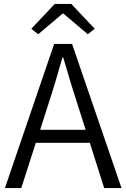

<svg xmlns="http://www.w3.org/2000/svg" viewBox="-20 -955 642 975"><path d="M139 -809 258 -935H342L461 -809L426 -781L302 -886H298L174 -781ZM255 -732H346L597 0H509L436 -230H162L88 0H5ZM415 -296 377 -415Q349 -499 301 -663H297Q263 -540 222 -415L184 -296Z"/></svg>

Font: Source Han Sans CN Normal
Style: Regular
Weight: 350
Designer: Ryoko NISHIZUKA 西塚涼子 (kana, bopomofo & ideographs); Paul D. Hunt (Latin, Greek & Cyrillic); Sandoll Communications 산돌커뮤니
Foundry: Adobe
Version: Version 2.004;hotconv 1.0.118;makeotfexe 2.5.65603